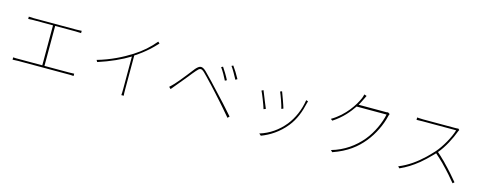

<svg xmlns="http://www.w3.org/2000/svg" viewBox="-31 -1564 6031 2399"><g transform="rotate(15 2985.0 -364.5)"><path d="M895 -93C870 -92 852 -91 827 -91H511V-608H773C801 -608 826 -607 847 -605V-635C827 -634 804 -632 773 -632H224C209 -632 185 -633 163 -635V-605C187 -607 218 -608 230 -608H483V-91H179C154 -91 133 -90 106 -93V-63C134 -65 154 -66 179 -66H831C847 -66 871 -66 895 -63V-93Z M1561 -65V-507C1626 -549 1680 -591 1729 -635L1736 -641C1746 -651 1757 -661 1767 -671L1774 -678C1775 -679 1776 -680 1777 -681L1784 -688C1798 -702 1813 -717 1827 -733L1806 -752C1733 -664 1654 -593 1547 -525C1437 -455 1288 -379 1121 -332L1135 -308C1290 -358 1429 -421 1536 -487V-65C1536 -34 1535 -1 1533 13H1564C1562 -1 1561 -34 1561 -65Z M2883 -555C2858 -603 2812 -676 2789 -706L2768 -696C2798 -657 2835 -586 2860 -541L2883 -555ZM2759 -508C2735 -557 2691 -628 2669 -659L2647 -648C2676 -609 2716 -538 2736 -496L2759 -508ZM2909 -78C2887 -103 2863 -130 2839 -157L2832 -165C2829 -168 2827 -170 2825 -173L2814 -185C2808 -191 2803 -198 2797 -204L2790 -212C2749 -258 2708 -302 2674 -337C2650 -362 2620 -395 2589 -428L2582 -436C2542 -478 2502 -520 2473 -548C2414 -604 2385 -593 2338 -541C2317 -515 2292 -483 2266 -449L2259 -440C2215 -385 2170 -328 2140 -297C2118 -275 2106 -261 2084 -242L2108 -219C2121 -234 2138 -257 2156 -277C2180 -304 2213 -345 2248 -388L2255 -396C2260 -402 2264 -408 2269 -414L2276 -422C2304 -458 2332 -493 2355 -519C2395 -566 2413 -572 2458 -529C2485 -503 2525 -461 2565 -418L2577 -406C2606 -375 2634 -344 2656 -320C2684 -289 2714 -256 2745 -221L2752 -213C2754 -211 2756 -208 2758 -206L2765 -198C2768 -194 2771 -191 2775 -187L2782 -179C2783 -178 2784 -177 2785 -175L2792 -168C2793 -166 2794 -165 2795 -164L2802 -156C2812 -144 2822 -133 2832 -121L2838 -114C2853 -97 2867 -80 2881 -64L2887 -56L2909 -78Z M3533 -348C3522 -389 3476 -515 3461 -553L3438 -544C3455 -507 3500 -381 3509 -338L3533 -348ZM3658 -172C3733 -265 3773 -374 3800 -493C3802 -499 3804 -507 3807 -515L3781 -524C3761 -394 3710 -277 3636 -184C3554 -83 3448 -8 3322 30L3348 52C3454 12 3566 -58 3658 -172ZM3322 -288C3312 -311 3296 -351 3279 -392L3275 -403C3257 -447 3240 -489 3233 -507L3210 -495C3225 -468 3280 -330 3295 -277L3322 -288Z M4646 -240C4733 -346 4797 -483 4822 -595C4824 -602 4828 -617 4833 -626L4807 -642C4797 -637 4788 -638 4765 -638H4429C4447 -668 4459 -695 4471 -719C4479 -735 4487 -753 4496 -770L4464 -781C4461 -764 4453 -742 4449 -731C4410 -638 4309 -477 4139 -378L4162 -361C4282 -439 4355 -529 4410 -610H4797C4775 -501 4713 -360 4626 -255C4531 -141 4404 -48 4241 -2L4263 20C4449 -45 4559 -134 4646 -240Z M5836 -12C5790 -68 5725 -143 5654 -215L5647 -223C5642 -228 5637 -233 5632 -238L5624 -245C5614 -255 5604 -265 5593 -275L5586 -282C5570 -296 5555 -310 5539 -324C5613 -410 5679 -541 5714 -636C5716 -642 5721 -653 5725 -658L5709 -673C5699 -671 5690 -670 5673 -670H5255C5223 -670 5176 -674 5176 -674V-643C5176 -643 5225 -645 5255 -645H5688C5660 -547 5579 -406 5509 -327C5492 -309 5475 -291 5458 -273L5451 -266C5442 -256 5432 -247 5423 -238L5416 -231C5325 -145 5224 -71 5105 -23L5125 -2C5209 -39 5283 -87 5351 -142L5359 -148C5360 -150 5361 -151 5363 -152L5370 -158C5385 -171 5400 -184 5414 -197L5422 -204C5443 -223 5464 -244 5484 -265L5491 -272C5496 -276 5500 -281 5505 -286L5511 -293C5515 -296 5518 -300 5521 -303C5556 -273 5592 -239 5628 -204L5635 -196C5705 -125 5771 -50 5816 6L5836 -12Z"/></g></svg>

Font: Glow Sans SC Normal Thin
Style: Regular
Weight: 100
Designer: Ryoko NISHIZUKA (kana, bopomofo & ideographs); Paul D. Hunt (Latin, Greek & Cyrillic); Sandoll Communications, Soo-young
Version: Version 0.93